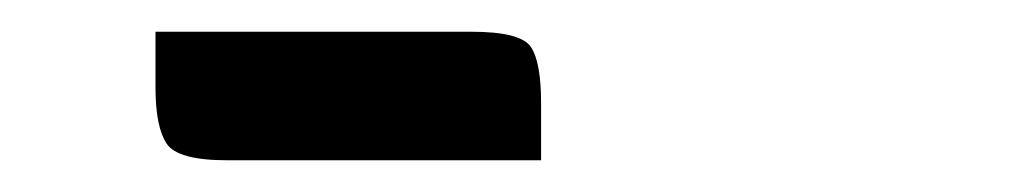

<svg xmlns="http://www.w3.org/2000/svg" viewBox="-20 -687 640 121"><path d="M123 -586Q92 -586 85 -596.5Q78 -607 78 -632V-667H277Q308 -667 314.5 -657.5Q321 -648 321 -622V-586Z"/></svg>

Font: Changa
Style: Regular
Weight: 400
Designer: Eduardo Rodriguez Tunni
Foundry: Eduardo Rodriguez Tunni
Version: Version 3.003